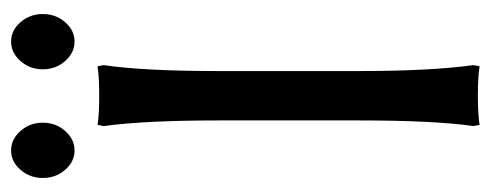

<svg xmlns="http://www.w3.org/2000/svg" viewBox="-280 -564 855 334"><g transform="rotate(-90 147.0 -397.5)"><path d="M147 -651.9Q180.2 -651.9 198.2 -654.8L200.2 -644Q189.9 -574.2 189.9 -444.8V-200.2Q189.9 -76.2 200.2 -1L198.2 9.8Q180.2 6.8 147 6.8Q114.3 6.8 96.2 9.8L94.2 -1Q104 -68.8 104 -200.2V-444.8Q104 -572.8 94.2 -644L96.2 -654.8Q114.3 -651.9 147 -651.9ZM207.3 -711.2Q192.9 -727.5 192.9 -750Q192.9 -772.5 207.3 -788.8Q221.7 -805.2 241.2 -805.2Q260.7 -805.2 274.9 -788.8Q289.1 -772.5 289.1 -750Q289.1 -727.5 274.9 -711.2Q260.7 -694.8 241.2 -694.8Q221.7 -694.8 207.3 -711.2ZM18.1 -711.2Q3.9 -727.5 3.9 -750Q3.9 -772.5 18.1 -788.8Q32.2 -805.2 51.8 -805.2Q71.3 -805.2 85.7 -788.8Q100.1 -772.5 100.1 -750Q100.1 -727.5 85.7 -711.2Q71.3 -694.8 51.8 -694.8Q32.2 -694.8 18.1 -711.2Z"/></g></svg>

Font: Linear Smooth Low Contrast
Style: Regular
Weight: 500
Designer: Philipp H. Poll, Flanker
Foundry: Philipp H. Poll, reworked by Flanker
Version: Version 1.010 | FøM Fix